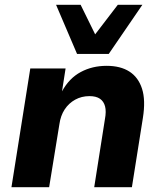

<svg xmlns="http://www.w3.org/2000/svg" viewBox="-20 -785 679 805"><path d="M28 0 107 -498H255L240 -402Q270 -457 318.5 -483Q367 -509 427 -509Q485 -509 522.5 -485Q560 -461 575.5 -413Q591 -365 579 -290L533 0H375L420 -286Q426 -318 420.5 -339Q415 -360 399 -371Q383 -382 355 -382Q322 -382 295 -367Q268 -352 251 -326Q234 -300 229 -264L186 0ZM303 -559 215 -765H318L379 -641L474 -765H577L436 -559Z"/></svg>

Font: Nunito Sans 9pt ExtraBold
Style: Italic
Weight: 800
Italic angle: -9°
Version: Version 3.101;gftools[0.9.27]